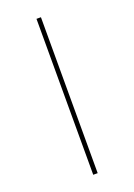

<svg xmlns="http://www.w3.org/2000/svg" viewBox="-136 -755 567 810"><g transform="rotate(-20 147.0 -350.0)"><path d="M137 -700H157V0H137Z"/></g></svg>

Font: Montserrat
Style: Regular
Weight: 400
Designer: Julieta Ulanovsky
Foundry: Julieta Ulanovsky
Version: Version 8.000